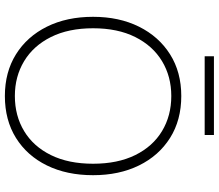

<svg xmlns="http://www.w3.org/2000/svg" viewBox="-75 -811 898 788"><g transform="rotate(90 374.0 -417.0)"><path d="M374 12Q276 12 203 -33.5Q130 -79 89.5 -160.5Q49 -242 49 -350Q49 -457 89.5 -538.5Q130 -620 203 -666Q276 -712 374 -712Q473 -712 546 -666Q619 -620 659 -538.5Q699 -457 699 -350Q699 -242 659 -160.5Q619 -79 546 -33.5Q473 12 374 12ZM374 -29Q455 -29 518 -67Q581 -105 616.5 -177Q652 -249 652 -350Q652 -451 616.5 -523Q581 -595 518 -633Q455 -671 374 -671Q294 -671 231 -633Q168 -595 132 -523Q96 -451 96 -350Q96 -249 132 -177Q168 -105 231 -67Q294 -29 374 -29ZM211 -808V-846H534V-808Z"/></g></svg>

Font: DM Sans 11pt ExtraLight
Style: Regular
Weight: 250
Version: Version 4.004;gftools[0.9.30]